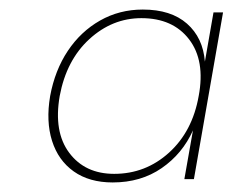

<svg xmlns="http://www.w3.org/2000/svg" viewBox="-20 -729 487 402"><path d="M85 -528Q95 -582 122 -622.5Q149 -663 189.5 -686Q230 -709 279 -709Q338 -709 371.5 -679.5Q405 -650 409 -600L427 -703H447L386 -354H366L384 -456Q362 -407 318.5 -377Q275 -347 216 -347Q167 -347 134.5 -370Q102 -393 89 -434Q76 -475 85 -528ZM396 -528Q410 -602 376 -646.5Q342 -691 276 -691Q215 -691 167 -647Q119 -603 105 -528Q92 -453 125 -409Q158 -365 219 -365Q285 -365 334 -409.5Q383 -454 396 -528Z"/></svg>

Font: Poppins Variable
Style: Italic
Weight: 100
Italic angle: -10°
Designer: Jonny Pinhorn
Foundry: Indian Type Foundry
Version: Version 6.000